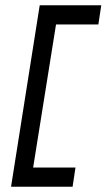

<svg xmlns="http://www.w3.org/2000/svg" viewBox="-20 -640 405 730"><path d="M22 70H256L267 -3H106L193 -547H354L365 -620H131Z"/></svg>

Font: Charger Pro
Style: NarObl
Weight: 400
Designer: Jasper
Foundry: Cannot Into Space Fonts
Version: Version 1.09